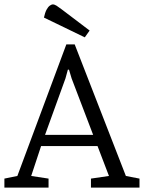

<svg xmlns="http://www.w3.org/2000/svg" viewBox="-31 -854 655 874"><path d="M-11 0V-41L48 -53L271 -652H309L542 -53L604 -41V0H383V-41L465 -53L413 -189H156L111 -53L190 -41V0ZM174 -240H393L295 -497L283 -537H278L267 -497ZM355 -684 169 -774Q174 -797 181 -810Q188 -823 196 -828.5Q204 -834 209 -834Q217 -834 226.5 -828Q236 -822 249 -812L377 -715Z"/></svg>

Font: Faustina Light
Style: Regular
Weight: 300
Designer: Alfonso Garcia
Foundry: http://www.omnibus-type.com
Version: Version 1.200